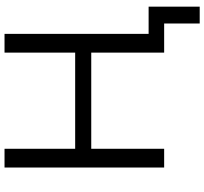

<svg xmlns="http://www.w3.org/2000/svg" viewBox="-47 -698 902 848"><g transform="rotate(-90 404.0 -274.0)"><path d="M724.2 157V0H616.4V-68.6H798.6V157ZM88.1 0V-705H170.9V-393H595.6V-705H678.4V0H595.6V-322H170.9V0Z"/></g></svg>

Font: Mulish ExtraLight
Style: Regular
Weight: 200
Designer: Vernon Adams
Foundry: Vernon Adams
Version: Version 3.603